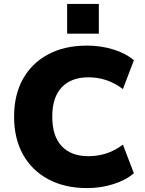

<svg xmlns="http://www.w3.org/2000/svg" viewBox="-20 -949 742 981"><path d="M425 12Q311 12 227 -33Q143 -78 97.5 -159.5Q52 -241 52 -353Q52 -465 97.5 -546Q143 -627 226.5 -671.5Q310 -716 425 -716Q496 -716 560 -696Q624 -676 664 -641L608 -494Q565 -526 521.5 -540Q478 -554 432 -554Q344 -554 295.5 -503Q247 -452 247 -353Q247 -254 295 -202.5Q343 -151 432 -151Q478 -151 521.5 -164.5Q565 -178 608 -210L664 -64Q624 -29 560 -8.5Q496 12 425 12ZM323 -777V-929H485V-777Z"/></svg>

Font: Nunito Sans 10pt Black
Style: Regular
Weight: 900
Designer: Vernon Adams
Foundry: Vernon Adams
Version: Version 3.101;gftools[0.9.27]